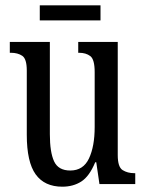

<svg xmlns="http://www.w3.org/2000/svg" viewBox="-20 -694 550 724"><path d="M215 10Q148 10 114.5 -36.5Q81 -83 81 -186V-428Q81 -472 64 -483.5Q47 -495 21 -495H17V-536H168V-188Q168 -120 184 -85.5Q200 -51 245 -51Q294 -51 315.5 -96.5Q337 -142 337 -215V-422Q337 -470 320.5 -482.5Q304 -495 278 -495H275V-536H424V-109Q424 -64 442.5 -52.5Q461 -41 486 -41H490V0H355L343 -82H339Q317 -29 286.5 -9.5Q256 10 215 10ZM130 -617V-674H359V-617Z"/></svg>

Font: Noto Serif Lao ExtraCondensed
Style: Regular
Weight: 400
Width: 2
Designer: Monotype Design Team
Foundry: Monotype Imaging Inc.
Version: Version 2.003; ttfautohint (v1.8.4.7-5d5b)